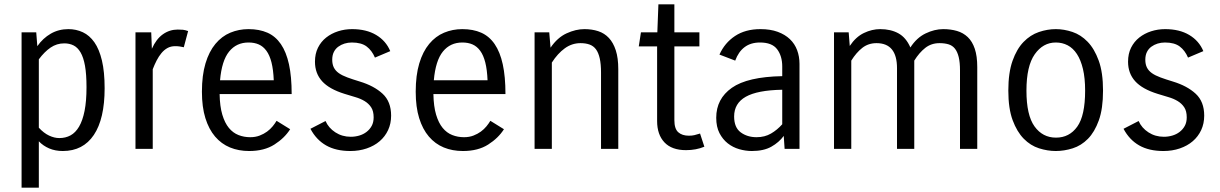

<svg xmlns="http://www.w3.org/2000/svg" viewBox="-20 -690 5653 890"><path d="M80 180V-540H148L153 -476Q179 -513 215.5 -534Q252 -555 297 -555Q333 -555 364 -540.5Q395 -526 417.5 -494Q440 -462 452.5 -409.5Q465 -357 465 -281Q465 -139 415 -64.5Q365 10 271 10Q236 10 208 -2Q180 -14 160 -35V180ZM278 -489Q243 -489 214.5 -469.5Q186 -450 160 -415V-98Q183 -73 207.5 -61.5Q232 -50 255 -50Q284 -50 307 -62.5Q330 -75 346.5 -103Q363 -131 372 -176Q381 -221 381 -286Q381 -346 374 -385Q367 -424 353.5 -447Q340 -470 321 -479.5Q302 -489 278 -489Z M608 0V-540H681L684 -464Q704 -509 735 -531Q766 -553 804 -553Q818 -553 828 -552Q838 -551 852 -546L832 -471Q823 -473 813.5 -474.5Q804 -476 792 -476Q772 -476 756.5 -467.5Q741 -459 728.5 -444Q716 -429 706 -409.5Q696 -390 688 -369V0Z M1325 -91Q1299 -50 1252 -20Q1205 10 1135 10Q1086 10 1046 -6.5Q1006 -23 977 -57Q948 -91 932 -142.5Q916 -194 916 -265Q916 -341 932.5 -396Q949 -451 978.5 -486.5Q1008 -522 1047.5 -538.5Q1087 -555 1132 -555Q1182 -555 1219.5 -538.5Q1257 -522 1282 -485.5Q1307 -449 1319.5 -392Q1332 -335 1332 -254H998Q999 -197 1010.5 -158.5Q1022 -120 1041 -97Q1060 -74 1085.5 -64Q1111 -54 1140 -54Q1164 -54 1183.5 -61.5Q1203 -69 1218 -80Q1233 -91 1244 -104.5Q1255 -118 1262 -130ZM1132 -493Q1076 -493 1042 -451Q1008 -409 1000 -318H1249Q1247 -367 1238.5 -400.5Q1230 -434 1215 -454.5Q1200 -475 1179.5 -484Q1159 -493 1132 -493Z M1604 10Q1537 10 1491.5 -16Q1446 -42 1419 -93L1489 -129Q1503 -97 1534.5 -76.5Q1566 -56 1606 -56Q1626 -56 1645 -61.5Q1664 -67 1679 -78.5Q1694 -90 1703 -106.5Q1712 -123 1712 -146Q1712 -175 1700.5 -192.5Q1689 -210 1670 -221.5Q1651 -233 1626.5 -240Q1602 -247 1577 -255Q1506 -277 1473 -313.5Q1440 -350 1440 -404Q1440 -441 1454 -469Q1468 -497 1492 -516Q1516 -535 1547 -545Q1578 -555 1612 -555Q1678 -555 1723.5 -528Q1769 -501 1789 -453L1718 -423Q1704 -456 1679.5 -474.5Q1655 -493 1611 -493Q1593 -493 1577 -488Q1561 -483 1548 -473.5Q1535 -464 1527.5 -449Q1520 -434 1520 -413Q1520 -392 1527.5 -377Q1535 -362 1550.5 -351Q1566 -340 1590.5 -331Q1615 -322 1648 -312Q1714 -292 1753.5 -255.5Q1793 -219 1793 -154Q1793 -117 1779 -87Q1765 -57 1740 -35.5Q1715 -14 1680 -2Q1645 10 1604 10Z M2316 -91Q2290 -50 2243 -20Q2196 10 2126 10Q2077 10 2037 -6.5Q1997 -23 1968 -57Q1939 -91 1923 -142.5Q1907 -194 1907 -265Q1907 -341 1923.5 -396Q1940 -451 1969.5 -486.5Q1999 -522 2038.5 -538.5Q2078 -555 2123 -555Q2173 -555 2210.5 -538.5Q2248 -522 2273 -485.5Q2298 -449 2310.5 -392Q2323 -335 2323 -254H1989Q1990 -197 2001.5 -158.5Q2013 -120 2032 -97Q2051 -74 2076.5 -64Q2102 -54 2131 -54Q2155 -54 2174.5 -61.5Q2194 -69 2209 -80Q2224 -91 2235 -104.5Q2246 -118 2253 -130ZM2123 -493Q2067 -493 2033 -451Q1999 -409 1991 -318H2240Q2238 -367 2229.5 -400.5Q2221 -434 2206 -454.5Q2191 -475 2170.5 -484Q2150 -493 2123 -493Z M2458 0V-540H2526L2532 -469Q2564 -516 2606.5 -535.5Q2649 -555 2689 -555Q2724 -555 2753 -545.5Q2782 -536 2802.5 -514Q2823 -492 2834.5 -456.5Q2846 -421 2846 -369V0H2766V-354Q2766 -393 2760 -419.5Q2754 -446 2742.5 -461.5Q2731 -477 2713 -483.5Q2695 -490 2671 -490Q2631 -490 2598 -466Q2565 -442 2538 -400V0Z M3245 -10Q3207 6 3160 6Q3094 6 3060 -30Q3026 -66 3026 -129V-475H2941L2951 -540H3027L3032 -670H3106V-540H3222V-475H3106V-133Q3106 -93 3124 -77Q3142 -61 3173 -61Q3188 -61 3198.5 -63.5Q3209 -66 3225 -71Z M3617 0 3613 -60Q3591 -30 3555.5 -10Q3520 10 3465 10Q3436 10 3406.5 1.5Q3377 -7 3353.5 -25.5Q3330 -44 3315 -73Q3300 -102 3300 -144Q3300 -232 3372.5 -283Q3445 -334 3606 -337V-382Q3606 -430 3582.5 -461.5Q3559 -493 3503 -493Q3460 -493 3431.5 -471.5Q3403 -450 3388 -409L3315 -437Q3339 -491 3387 -523Q3435 -555 3505 -555Q3551 -555 3585 -542.5Q3619 -530 3641.5 -508.5Q3664 -487 3675 -457.5Q3686 -428 3686 -394V0ZM3487 -54Q3525 -54 3554 -71Q3583 -88 3606 -114V-274Q3491 -272 3437 -241.5Q3383 -211 3383 -150Q3383 -99 3413.5 -76.5Q3444 -54 3487 -54Z M3846 0V-540H3914L3919 -477Q3947 -519 3984.5 -537Q4022 -555 4060 -555Q4109 -555 4144.5 -535.5Q4180 -516 4200 -470Q4229 -515 4270.5 -535Q4312 -555 4352 -555Q4387 -555 4416 -546.5Q4445 -538 4466 -518Q4487 -498 4498.5 -464Q4510 -430 4510 -379V0H4430V-364Q4430 -401 4424 -425.5Q4418 -450 4406.5 -464.5Q4395 -479 4377 -484.5Q4359 -490 4335 -490Q4297 -490 4269 -468Q4241 -446 4218 -409V0H4138V-374Q4138 -490 4043 -490Q4005 -490 3977 -468Q3949 -446 3926 -409V0Z M4654 -270Q4654 -353 4673.5 -408Q4693 -463 4724.5 -495.5Q4756 -528 4795.5 -541.5Q4835 -555 4874 -555Q4912 -555 4951 -542Q4990 -529 5021.5 -496.5Q5053 -464 5073 -409Q5093 -354 5093 -270Q5093 -186 5073.5 -132Q5054 -78 5023 -46.5Q4992 -15 4952.5 -2.5Q4913 10 4874 10Q4836 10 4796.5 -2.5Q4757 -15 4725.5 -47Q4694 -79 4674 -133Q4654 -187 4654 -270ZM4738 -270Q4738 -156 4775.5 -104Q4813 -52 4875 -52Q4937 -52 4973.5 -103Q5010 -154 5010 -270Q5010 -328 5000 -370Q4990 -412 4972 -439.5Q4954 -467 4929 -480Q4904 -493 4874 -493Q4815 -493 4776.5 -438.5Q4738 -384 4738 -270Z M5373 10Q5306 10 5260.5 -16Q5215 -42 5188 -93L5258 -129Q5272 -97 5303.5 -76.5Q5335 -56 5375 -56Q5395 -56 5414 -61.5Q5433 -67 5448 -78.5Q5463 -90 5472 -106.5Q5481 -123 5481 -146Q5481 -175 5469.5 -192.5Q5458 -210 5439 -221.5Q5420 -233 5395.5 -240Q5371 -247 5346 -255Q5275 -277 5242 -313.5Q5209 -350 5209 -404Q5209 -441 5223 -469Q5237 -497 5261 -516Q5285 -535 5316 -545Q5347 -555 5381 -555Q5447 -555 5492.5 -528Q5538 -501 5558 -453L5487 -423Q5473 -456 5448.5 -474.5Q5424 -493 5380 -493Q5362 -493 5346 -488Q5330 -483 5317 -473.5Q5304 -464 5296.5 -449Q5289 -434 5289 -413Q5289 -392 5296.5 -377Q5304 -362 5319.5 -351Q5335 -340 5359.5 -331Q5384 -322 5417 -312Q5483 -292 5522.5 -255.5Q5562 -219 5562 -154Q5562 -117 5548 -87Q5534 -57 5509 -35.5Q5484 -14 5449 -2Q5414 10 5373 10Z"/></svg>

Font: Carrois Gothic
Style: Regular
Weight: 400
Designer: Ralph du Carrois
Foundry: Ralph du Carrois
Version: Version 1.001